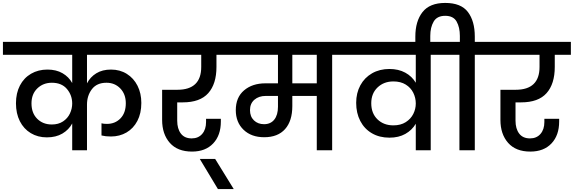

<svg xmlns="http://www.w3.org/2000/svg" viewBox="-44 -1026 3918 1311"><path d="M550 -652V-457Q572 -500 613.5 -525.5Q655 -551 714 -551Q775 -551 822 -521.5Q869 -492 895 -440.5Q921 -389 921 -323Q921 -252 894 -200.5Q867 -149 820 -121.5Q773 -94 713 -94Q677 -94 649 -101V-184Q664 -180 686 -180Q742 -180 778.5 -217.5Q815 -255 815 -321Q815 -383 777.5 -422Q740 -461 683 -461Q617 -461 583.5 -417Q550 -373 550 -312V0H449V-183Q426 -140 382 -114Q338 -88 276 -88Q214 -88 166 -117Q118 -146 91.5 -198.5Q65 -251 65 -321Q65 -390 92 -442Q119 -494 168 -522.5Q217 -551 280 -551Q340 -551 383 -526Q426 -501 449 -459V-652H-24V-740H1009V-652ZM310 -176Q355 -176 386.5 -197Q418 -218 433.5 -251Q449 -284 449 -319Q449 -376 413 -418.5Q377 -461 310 -461Q251 -461 211 -422.5Q171 -384 171 -320Q171 -254 210 -215Q249 -176 310 -176Z M1166 -327V-202Q1166 -147 1191 -114Q1216 -81 1265 -81Q1310 -81 1336.5 -111.5Q1363 -142 1363 -193V-215H1464V-196Q1464 -102 1411.5 -46.5Q1359 9 1267 9Q1168 9 1115.5 -50.5Q1063 -110 1063 -207V-413H1167Q1330 -413 1330 -569V-652H962V-740H1544V-652H1434V-569Q1434 -453 1378 -390Q1322 -327 1204 -327Z M1444 265 1320 59H1425L1552 265Z M2346 -652H2224V0H2119V-371H1952V-302Q1952 -200 1902.5 -144.5Q1853 -89 1760 -89Q1672 -89 1619 -140Q1566 -191 1566 -274Q1566 -361 1622.5 -409Q1679 -457 1768 -457H1854V-652H1496V-740H2346ZM2119 -652H1952V-457H2119ZM1854 -371H1771Q1723 -371 1693 -345Q1663 -319 1663 -274Q1663 -230 1690 -204Q1717 -178 1759 -178Q1804 -178 1829 -209.5Q1854 -241 1854 -297Z M3019 -740V-652H2897V0H2795V-181Q2769 -137 2723.5 -111.5Q2678 -86 2615 -86Q2547 -86 2495.5 -116Q2444 -146 2416 -200Q2388 -254 2388 -324Q2388 -391 2416.5 -443.5Q2445 -496 2496.5 -525.5Q2548 -555 2615 -555Q2677 -555 2723 -530Q2769 -505 2795 -461V-652H2299V-740ZM2642 -170Q2692 -170 2726.5 -192Q2761 -214 2778 -248Q2795 -282 2795 -319V-320Q2795 -358 2778 -392.5Q2761 -427 2726.5 -448.5Q2692 -470 2642 -470Q2577 -470 2534 -429Q2491 -388 2491 -321Q2491 -252 2533.5 -211Q2576 -170 2642 -170Z M3320 -740V-652H3198V0H3093V-652H2971V-740H3096V-781Q3096 -839 3074 -878.5Q3052 -918 2996 -918Q2940 -918 2917 -878.5Q2894 -839 2894 -781V-716H2792V-776Q2792 -881 2841 -943.5Q2890 -1006 2996 -1006Q3104 -1006 3151 -944Q3198 -882 3198 -776V-740Z M3476 -327V-202Q3476 -147 3501 -114Q3526 -81 3575 -81Q3620 -81 3646.5 -111.5Q3673 -142 3673 -193V-215H3774V-196Q3774 -102 3721.5 -46.5Q3669 9 3577 9Q3478 9 3425.5 -50.5Q3373 -110 3373 -207V-413H3477Q3640 -413 3640 -569V-652H3272V-740H3854V-652H3744V-569Q3744 -453 3688 -390Q3632 -327 3514 -327Z"/></svg>

Font: Fz Poppins Med
Style: Regular
Weight: 500
Designer: Ninad Kale (Devanagari), Jonny Pinhorn (Latin)
Foundry: Indian Type Foundry
Version: Vit hóa bi Vntype.Com & FontZin.Com